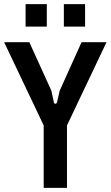

<svg xmlns="http://www.w3.org/2000/svg" viewBox="-20 -903 532 923"><path d="M190 0H302V-300L492 -700H372L267 -467L254 -411C251 -402 241 -402 239 -411L227 -467L121 -700H0L190 -300ZM287 -775H389V-883H287ZM103 -775H205V-883H103Z"/></svg>

Font: Finlandica Medium
Style: Regular
Weight: 500
Designer: Niklas Ekholm, Juho Hiilivirta, Jaakko Suomalainen
Foundry: Helsinki Type Studio
Version: Version 2.000;Glyphs 3.2 (3202)